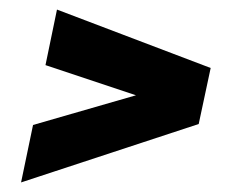

<svg xmlns="http://www.w3.org/2000/svg" viewBox="-20 -454 489 401"><path d="M24 -73 49 -193 264 -255 75 -318 99 -434 420 -312 395 -195Z"/></svg>

Font: Saira Condensed ExtraBold
Style: Italic
Weight: 800
Width: 3
Italic angle: -12°
Designer: Hector Gatti with collaboration of the Omnibus-Type team
Foundry: Omnibus-Type
Version: Version 1.101